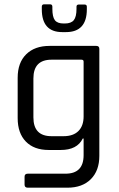

<svg xmlns="http://www.w3.org/2000/svg" viewBox="-20 -723 550 891"><path d="M368 -183V-437Q368 -446 358 -446H219Q135 -446 135 -359V-178Q135 -91 219 -91H275Q320 -91 344 -115Q368 -139 368 -183ZM262 -27H206Q138 -27 100 -66Q62 -105 62 -175V-362Q62 -432 101.5 -471Q141 -510 210 -510H427Q441 -510 441 -496V0Q441 69 401.5 108.5Q362 148 293 148H109Q94 148 94 134V97Q94 83 109 83H284Q368 83 368 -3V-80H364Q338 -27 262 -27ZM174 -680V-692Q174 -703 185 -703H212Q223 -703 223 -692V-682Q223 -645 234.5 -629.5Q246 -614 275 -614H281Q310 -614 322.5 -629.5Q335 -645 335 -682V-692Q335 -702 346 -702H372Q383 -702 383 -692V-680Q383 -574 286 -574H269Q174 -574 174 -680Z"/></svg>

Font: Rajdhani Medium
Style: Regular
Weight: 500
Designer: Satya Rajpurohit, Jyotish Sonowal
Foundry: Indian Type Foundry
Version: Version 1.201 February 1, 2022